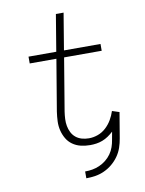

<svg xmlns="http://www.w3.org/2000/svg" viewBox="-98 -803 797 1056"><g transform="rotate(-10 300.0 -275.5)"><path d="M297 184V146Q318 146 338 142.5Q358 139 377.5 130.5Q397 122 414 108.5Q431 95 443.5 77.5Q456 60 463 40Q470 20 473 0L481 -44Q467 -31 451.5 -20.5Q436 -10 419 -3.5Q402 3 384.5 5.5Q367 8 350 8Q323 8 298 2Q273 -4 252.5 -18.5Q232 -33 219.5 -54.5Q207 -76 201 -100.5Q195 -125 196 -151.5Q197 -178 201 -205L249 -492H100V-530H255L289 -735H332L298 -530H502V-492H292L243 -198Q240 -178 239 -157.5Q238 -137 241.5 -118Q245 -99 253.5 -82Q262 -65 276.5 -53Q291 -41 310 -35.5Q329 -30 350 -30Q375 -30 400 -39Q425 -48 445 -66.5Q465 -85 478.5 -108Q492 -131 500 -156L540 -143L516 0Q512 25 503.5 50Q495 75 479.5 97Q464 119 443 136.5Q422 154 397.5 165Q373 176 348 180Q323 184 297 184Z"/></g></svg>

Font: Iosevka Slab XLtEx
Style: Italic
Weight: 200
Width: 7
Italic angle: -9°
Monospace: yes
Designer: Belleve Invis
Foundry: Belleve Invis
Version: Version 11.1.0; ttfautohint (v1.8.3)